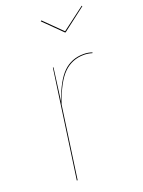

<svg xmlns="http://www.w3.org/2000/svg" viewBox="-140 -801 648 868"><g transform="rotate(-20 184.0 -367.5)"><path d="M340 -520 338 -517Q318 -523 299 -523Q242 -523 202 -484Q162 -445 128 -347L79 0H75L148 -517H151L130 -359Q162 -451 201.5 -489Q241 -527 299 -527Q321 -527 340 -520ZM368 -732 257 -647H254L168 -732L172 -735L256 -652L366 -735Z"/></g></svg>

Font: Fira Sans Condensed Four
Style: Italic
Weight: 100
Width: 3
Italic angle: -8°
Designer: bBox Type GmbH & Carrois Corporate GbR & Edenspiekermann AG
Foundry: bBox Type GmbH & Carrois Corporate GbR & Edenspiekermann AG
Version: Version 4.301